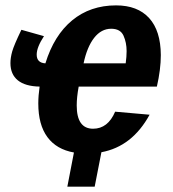

<svg xmlns="http://www.w3.org/2000/svg" viewBox="-20 -558 640 710"><path d="M253.4 5.9Q189 -5.4 155.3 -51Q121.6 -96.7 121.6 -175.3Q121.6 -204.1 126.5 -237.8Q73.2 -238.8 45.9 -261Q18.6 -283.2 18.6 -324.7Q18.6 -344.2 25.1 -367.7Q31.7 -391.1 59.1 -447.8L142.6 -424.3Q115.7 -383.3 115.7 -356Q115.7 -325.7 147.9 -323.7Q179.7 -427.2 246.8 -482.7Q314 -538.1 409.2 -538.1Q488.8 -538.1 531.5 -491.2Q574.2 -444.3 574.7 -354.5Q574.7 -301.3 560.1 -237.8H271Q263.7 -198.7 263.7 -168Q263.7 -82 324.2 -82Q378.9 -82 405.8 -145L533.2 -133.8Q468.8 -16.1 355 4.9L330.1 132.3H229ZM391.1 -451.7Q354.5 -451.7 328.1 -418Q301.8 -384.3 289.1 -323.7H444.8Q448.2 -348.6 448.2 -369.1Q448.2 -400.4 436.8 -426Q425.3 -451.7 391.1 -451.7Z"/></svg>

Font: Cousine
Style: Bold Italic
Weight: 700
Italic angle: -12°
Monospace: yes
Designer: Steve Matteson
Foundry: Ascender Corporation
Version: Version 1.20